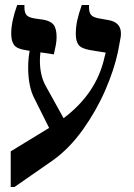

<svg xmlns="http://www.w3.org/2000/svg" viewBox="-20 -667 539 770"><path d="M465 -533Q465 -520 463 -513L453 -459Q438 -388 402.5 -306Q367 -224 313 -148Q259 -72 192 -24L38 83H23V-60L177 -154L119 -270Q93 -318 93 -396Q93 -433 99 -463L83 -466Q48 -471 36.5 -486.5Q25 -502 25 -532Q25 -581 49 -647H78V-637Q78 -617 86 -607Q94 -597 119 -593L154 -588Q183 -583 195 -567.5Q207 -552 207 -518Q207 -504 204 -487Q201 -470 196 -449L142 -457Q140 -435 140 -424Q140 -365 163 -323L235 -193Q367 -292 399 -437L404 -456L342 -466Q307 -472 295.5 -486.5Q284 -501 284 -531Q284 -558 289.5 -584Q295 -610 308 -647H337V-637Q337 -617 345.5 -607Q354 -597 378 -593L412 -587Q465 -579 465 -533Z"/></svg>

Font: Noto Serif Hebrew SemiBold
Style: Regular
Weight: 600
Designer: Monotype Design Team
Foundry: Monotype Imaging Inc.
Version: Version 1.000